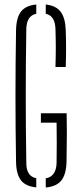

<svg xmlns="http://www.w3.org/2000/svg" viewBox="-20 -825 354 850"><path d="M140.5 4.5Q93.5 0 72.8 -26.8Q52 -53.5 51 -108.5Q48.5 -259 48.5 -399.5Q48.5 -540 51 -690.5Q52 -746.5 72.8 -773.5Q93.5 -800.5 140.5 -805V-764Q98 -755.5 96.5 -697.5Q94 -542.5 94 -400.2Q94 -258 96.5 -103Q96.5 -44.5 140.5 -36ZM225.5 -528.5Q228.5 -613 225.5 -697.5Q223.5 -755.5 182.5 -764V-805Q227 -800.5 248 -773.5Q269 -746.5 271 -692Q274 -610 271 -528.5ZM182.5 5V-35.5Q228.5 -43.5 230.5 -103Q232 -192.5 230.5 -282H161V-323.5H275Q276 -287 276 -235.8Q276 -184.5 274.5 -108.5Q273 -53 251.5 -26Q230 1 182.5 5Z"/></svg>

Font: Big Shoulders Stencil Display Light
Style: Regular
Weight: 300
Designer: Patric King
Foundry: XO Type Co
Version: Version 1.000